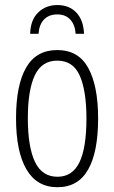

<svg xmlns="http://www.w3.org/2000/svg" viewBox="-20 -742 458 771"><path d="M374 -266.1Q374 -131.3 333.7 -60.8Q293.5 9.8 210.4 9.8Q128.4 9.8 86.4 -61.5Q44.4 -132.8 44.4 -267.1Q44.4 -400.4 85 -470.7Q125.5 -541 210 -541Q294.9 -541 334.5 -469Q374 -397 374 -266.1ZM91.8 -267.1Q91.8 -151.9 120.4 -92Q148.9 -32.2 210.9 -32.2Q270.5 -32.2 298.8 -89.8Q327.1 -147.5 327.1 -266.6Q327.1 -377 300.5 -437.7Q273.9 -498.5 210 -498.5Q147.5 -498.5 119.6 -439.2Q91.8 -379.9 91.8 -267.1ZM210 -721.7Q258.3 -721.7 286.9 -691.2Q315.4 -660.6 317.4 -606.4H283.7Q281.7 -641.6 262.7 -662.8Q243.7 -684.1 210 -684.1Q176.3 -684.1 156.7 -663.6Q137.2 -643.1 134.8 -606.4H101.1Q102.5 -662.1 133.3 -691.9Q164.1 -721.7 210 -721.7Z"/></svg>

Font: Open Sans Condensed Light
Style: Regular
Weight: 300
Width: 3
Designer: Monotype Design Team
Foundry: Monotype Imaging Inc.
Version: Version 3.003; ttfautohint (v1.8.4)